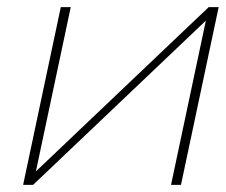

<svg xmlns="http://www.w3.org/2000/svg" viewBox="-20 -520 635 540"><path d="M45 0H73L559 -462L461 0H489L595 -500H567L81 -38L179 -500H151Z"/></svg>

Font: LT Wave Thin
Style: Italic
Weight: 100
Designer: Daniel Lyons
Version: Version 2.5 (Glyphs App)